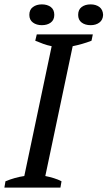

<svg xmlns="http://www.w3.org/2000/svg" viewBox="-21 -857 491 877"><path d="M255 0H-1L4 -29Q48 -47 90 -53L215 -646Q195 -650 177 -656.5Q159 -663 140 -671L147 -700H403L397 -671Q377 -663 354 -656.5Q331 -650 311 -646L186 -53Q206 -49 225.5 -43Q245 -37 260 -29ZM113 -789Q113 -813 129.5 -825Q146 -837 170 -837Q195 -837 211 -825Q227 -813 227 -789Q227 -766 211 -754Q195 -742 170 -742Q146 -742 129.5 -754Q113 -766 113 -789ZM336 -789Q336 -813 352 -825Q368 -837 393 -837Q417 -837 433 -825Q449 -813 450 -789Q449 -766 433 -754Q417 -742 393 -742Q368 -742 352 -754Q336 -766 336 -789Z"/></svg>

Font: PTSerifItalic
Style: Italic
Weight: 400
Italic angle: -12°
Designer: A.Korolkova, O.Umpeleva, V.Yefimov
Foundry: ParaType Ltd
Version: Version 1.000W OFL